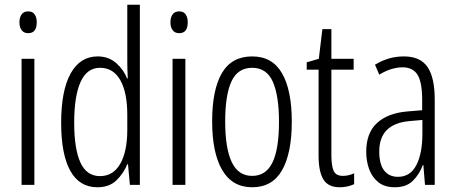

<svg xmlns="http://www.w3.org/2000/svg" viewBox="-20 -780 1920 810"><path d="M99 -732Q118 -732 126.5 -719Q135 -706 135 -686Q135 -640 99 -640Q81 -640 71.5 -652.5Q62 -665 62 -686Q62 -706 71 -719Q80 -732 99 -732ZM125 -532V0H71V-532Z M391 10Q315 10 276.5 -59.5Q238 -129 238 -262Q238 -398 278 -470Q318 -542 392 -542Q438 -542 470 -514Q502 -486 516 -449H519Q518 -469 517.5 -486Q517 -503 517 -520V-760H570V0H528L520 -87H517Q501 -48 471 -19Q441 10 391 10ZM402 -37Q457 -37 487 -88.5Q517 -140 517 -233V-295Q517 -390 487.5 -442Q458 -494 402 -494Q347 -494 320 -434.5Q293 -375 293 -262Q293 -153 319 -95Q345 -37 402 -37Z M736 -732Q755 -732 763.5 -719Q772 -706 772 -686Q772 -640 736 -640Q718 -640 708.5 -652.5Q699 -665 699 -686Q699 -706 708 -719Q717 -732 736 -732ZM762 -532V0H708V-532Z M1211 -267Q1211 -134 1170 -62Q1129 10 1044 10Q960 10 917.5 -62.5Q875 -135 875 -268Q875 -401 916 -471.5Q957 -542 1044 -542Q1129 -542 1170 -470.5Q1211 -399 1211 -267ZM930 -268Q930 -155 957.5 -96.5Q985 -38 1044 -38Q1102 -38 1129.5 -94.5Q1157 -151 1157 -267Q1157 -376 1131 -435Q1105 -494 1044 -494Q983 -494 956.5 -436.5Q930 -379 930 -268Z M1427 -38Q1439 -38 1451.5 -41Q1464 -44 1474 -49V-3Q1461 3 1446 6.5Q1431 10 1413 10Q1364 10 1344 -23.5Q1324 -57 1324 -123V-486H1274V-517L1325 -532L1340 -657H1378V-532H1472V-486H1378V-126Q1378 -81 1387.5 -59.5Q1397 -38 1427 -38Z M1684 -542Q1753 -542 1783.5 -497.5Q1814 -453 1814 -360V0H1773L1766 -84H1764Q1749 -44 1721.5 -17Q1694 10 1645 10Q1603 10 1576.5 -11Q1550 -32 1537.5 -66Q1525 -100 1525 -140Q1525 -219 1570.5 -261Q1616 -303 1700 -310L1761 -315V-358Q1761 -433 1741.5 -464.5Q1722 -496 1678 -496Q1657 -496 1632.5 -489Q1608 -482 1580 -465L1562 -507Q1619 -542 1684 -542ZM1706 -269Q1580 -257 1580 -141Q1580 -88 1600.5 -61Q1621 -34 1659 -34Q1711 -34 1736.5 -83.5Q1762 -133 1762 -216V-274Z"/></svg>

Font: Noto Sans Telugu ExtraCondensed Light
Style: Regular
Weight: 300
Width: 2
Designer: Jelle Bosma - Monotype Design Team
Foundry: Monotype Imaging Inc.
Version: Version 2.005; ttfautohint (v1.8.4.7-5d5b)